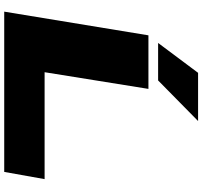

<svg xmlns="http://www.w3.org/2000/svg" viewBox="-45 -936 981 932"><g transform="rotate(90 446.0 -470.5)"><path d="M37 0 152 -700H412L331 -196H850L815 0ZM189 -747 334 -941H568L371 -747Z"/></g></svg>

Font: Georama ExtraExtended ExtraBold
Style: Italic
Weight: 800
Width: 8
Italic angle: -9°
Designer: Jean-Baptiste Levee
Foundry: Production Type
Version: Version 1.000